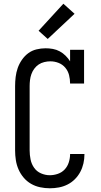

<svg xmlns="http://www.w3.org/2000/svg" viewBox="-20 -1002 540 1030"><path d="M247 8Q221 8 195 2.5Q169 -3 146.5 -16Q124 -29 107 -49Q90 -69 79.5 -93Q69 -117 65 -143Q61 -169 61 -195V-540Q61 -565 64 -589.5Q67 -614 75 -637Q83 -660 97.5 -681Q112 -702 131.5 -716.5Q151 -731 175.5 -737Q200 -743 225 -743Q244 -743 263.5 -739.5Q283 -736 300.5 -726.5Q318 -717 332 -703Q346 -689 356 -673V-735H431V-554H356Q356 -577 350.5 -599Q345 -621 330.5 -638.5Q316 -656 294.5 -664.5Q273 -673 250 -673Q234 -673 217.5 -669Q201 -665 187.5 -656Q174 -647 164 -633.5Q154 -620 148.5 -604.5Q143 -589 141 -572.5Q139 -556 139 -540V-195Q139 -171 144 -146.5Q149 -122 163 -102Q177 -82 200 -72Q223 -62 247 -62Q269 -62 290.5 -69.5Q312 -77 327 -93Q342 -109 349 -131Q356 -153 356 -175Q356 -175 356 -175.5Q356 -176 356 -176H433Q433 -176 433 -175Q433 -174 433 -174Q433 -149 427.5 -125Q422 -101 410.5 -79.5Q399 -58 381.5 -40.5Q364 -23 342 -12Q320 -1 296 3.5Q272 8 247 8ZM236 -793 187 -837 320 -982 380 -928Z"/></svg>

Font: Iosevka Gothic
Style: Regular
Weight: 400
Monospace: yes
Designer: Belleve Invis
Foundry: Belleve Invis
Version: Version 15.5.1; ttfautohint (v1.8.4)